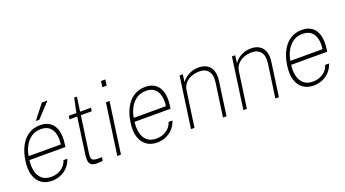

<svg xmlns="http://www.w3.org/2000/svg" viewBox="-55 -1269 3285 1826"><g transform="rotate(-20 1587.0 -356.5)"><path d="M235.5 10Q172.5 10 129 -20.8Q85.5 -51.5 66.8 -110.5Q48 -169.5 60 -254Q72 -339.5 105 -400.8Q138 -462 188.8 -494.5Q239.5 -527 305.5 -527Q367.5 -527 407.2 -497.5Q447 -468 462.5 -412.2Q478 -356.5 466.5 -277L463 -249H98.5Q90.5 -190.5 101.5 -140.2Q112.5 -90 146.5 -59Q180.5 -28 241 -28Q298 -28 342.5 -57.5Q387 -87 402.5 -138H441.5Q425 -88 392.8 -55Q360.5 -22 319.5 -6Q278.5 10 235.5 10ZM104.5 -287H429.5Q438 -344.5 427.2 -390.2Q416.5 -436 385 -462.5Q353.5 -489 299.5 -489Q240.5 -489 199.5 -458.8Q158.5 -428.5 134.8 -382Q111 -335.5 104.5 -287ZM282.5 -577.5 396.5 -723H453L318 -577.5Z M693 0Q657 0 638.2 -11.8Q619.5 -23.5 614.8 -49Q610 -74.5 615.5 -116L667 -483H589L594.5 -517H671L701.5 -662H729L709 -517H819L814 -483H704L653 -121Q645.5 -67 660 -53Q674.5 -39 716 -39H756L751 -5Q742.5 -2 726.5 -1Q710.5 0 693 0Z M897 0 970 -517H1006.5L934 0ZM987 -663 995 -723H1039L1031 -663Z M1299.5 10Q1236.5 10 1193 -20.8Q1149.5 -51.5 1130.8 -110.5Q1112 -169.5 1124 -254Q1136 -339.5 1169 -400.8Q1202 -462 1252.8 -494.5Q1303.5 -527 1369.5 -527Q1431.5 -527 1471.2 -497.5Q1511 -468 1526.5 -412.2Q1542 -356.5 1530.5 -277L1527 -249H1162.5Q1154.5 -190.5 1165.5 -140.2Q1176.5 -90 1210.5 -59Q1244.5 -28 1305 -28Q1362 -28 1406.5 -57.5Q1451 -87 1466.5 -138H1505.5Q1489 -88 1456.8 -55Q1424.5 -22 1383.5 -6Q1342.5 10 1299.5 10ZM1168.5 -287H1493.5Q1502 -344.5 1491.2 -390.2Q1480.5 -436 1449 -462.5Q1417.5 -489 1363.5 -489Q1304.5 -489 1263.5 -458.8Q1222.5 -428.5 1198.8 -382Q1175 -335.5 1168.5 -287Z M1643 0 1715.5 -517H1748L1738.5 -440Q1754 -464.5 1779.5 -484.2Q1805 -504 1838.2 -515.5Q1871.5 -527 1910 -527Q1958 -527 1992.8 -506.5Q2027.5 -486 2043.2 -443.5Q2059 -401 2049.5 -335L2002.5 0H1966.5L2014 -335Q2025 -410 1995.2 -449.5Q1965.5 -489 1905.5 -489Q1863 -489 1825 -475Q1787 -461 1761.2 -432.5Q1735.5 -404 1729.5 -360L1678.5 0Z M2173 0 2245.5 -517H2278L2268.5 -440Q2284 -464.5 2309.5 -484.2Q2335 -504 2368.2 -515.5Q2401.5 -527 2440 -527Q2488 -527 2522.8 -506.5Q2557.5 -486 2573.2 -443.5Q2589 -401 2579.5 -335L2532.5 0H2496.5L2544 -335Q2555 -410 2525.2 -449.5Q2495.5 -489 2435.5 -489Q2393 -489 2355 -475Q2317 -461 2291.2 -432.5Q2265.5 -404 2259.5 -360L2208.5 0Z M2884.5 10Q2821.5 10 2778 -20.8Q2734.5 -51.5 2715.8 -110.5Q2697 -169.5 2709 -254Q2721 -339.5 2754 -400.8Q2787 -462 2837.8 -494.5Q2888.5 -527 2954.5 -527Q3016.5 -527 3056.2 -497.5Q3096 -468 3111.5 -412.2Q3127 -356.5 3115.5 -277L3112 -249H2747.5Q2739.5 -190.5 2750.5 -140.2Q2761.5 -90 2795.5 -59Q2829.5 -28 2890 -28Q2947 -28 2991.5 -57.5Q3036 -87 3051.5 -138H3090.5Q3074 -88 3041.8 -55Q3009.5 -22 2968.5 -6Q2927.5 10 2884.5 10ZM2753.5 -287H3078.5Q3087 -344.5 3076.2 -390.2Q3065.5 -436 3034 -462.5Q3002.5 -489 2948.5 -489Q2889.5 -489 2848.5 -458.8Q2807.5 -428.5 2783.8 -382Q2760 -335.5 2753.5 -287Z"/></g></svg>

Font: Public Sans Thin Thin
Style: Italic
Weight: 250
Italic angle: -8°
Version: Version 2.001